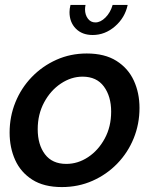

<svg xmlns="http://www.w3.org/2000/svg" viewBox="-20 -749 622 779"><path d="M231 10Q158 10 111 -20Q64 -50 41.5 -100Q19 -150 19 -211Q19 -276 42.5 -334Q66 -392 109 -436.5Q152 -481 209 -506.5Q266 -532 332 -532Q405 -532 452.5 -502Q500 -472 523 -422Q546 -372 546 -311Q546 -246 522.5 -188Q499 -130 456 -85.5Q413 -41 355.5 -15.5Q298 10 231 10ZM249 -84Q296 -84 337.5 -111.5Q379 -139 405 -187Q431 -235 431 -296Q431 -358 401.5 -398Q372 -438 315 -438Q269 -438 227 -410Q185 -382 159 -333.5Q133 -285 133 -225Q133 -162 162.5 -123Q192 -84 249 -84ZM367 -658Q388 -658 408 -678Q428 -698 437 -729H498Q487 -677 446.5 -642Q406 -607 356 -607Q313 -607 287.5 -633Q262 -659 262 -700Q262 -713 266 -729H327Q326 -724 325.5 -719.5Q325 -715 325 -711Q325 -689 336.5 -673.5Q348 -658 367 -658Z"/></svg>

Font: Raleway SemiBold
Style: Italic
Weight: 600
Italic angle: -12°
Designer: Matt McInerney, Pablo Impallari, Rodrigo Fuenzalida
Foundry: Matt McInerney, Pablo Impallari, Rodrigo Fuenzalida
Version: Version 4.026